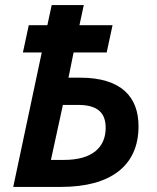

<svg xmlns="http://www.w3.org/2000/svg" viewBox="-20 -734 618 754"><path d="M32 0H220C412 0 524 -81 524 -238C524 -353 457 -429 294 -429H249L269 -528H399L422 -635H292L309 -714H183L166 -635H93L70 -528H144ZM232 -106H180L227 -322H286C360 -322 395 -294 395 -232C395 -156 343 -106 232 -106Z"/></svg>

Font: Noto Sans SemiBold
Style: Italic
Weight: 600
Italic angle: -12°
Designer: Monotype Design Team
Foundry: Monotype Imaging Inc.
Version: Version 2.013